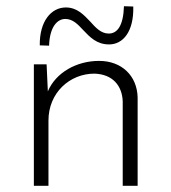

<svg xmlns="http://www.w3.org/2000/svg" viewBox="-20 -598 552 618"><path d="M138 -451C140 -514 166 -537 190 -537C215 -537 231 -519 248 -501C269 -479 291 -455 331 -455C376 -455 411 -496 409 -577L379 -578C377 -514 357 -490 330 -490C305 -490 288 -509 270 -529C250 -550 228 -574 192 -574C145 -574 107 -530 108 -452ZM299 -402C227 -402 160 -365 134 -304L130 -391H89V0H136V-210C136 -300 205 -361 284 -361C343 -359 373 -322 375 -272V0H423V-285C421 -354 372 -402 299 -402Z"/></svg>

Font: Sulaf Light
Style: Regular
Weight: 300
Designer: Bandar Raffah (Arabic) and Santiago Orozco (Latin)
Foundry: Caramella and Typemade
Version: Version 1.005;PS 001.005;hotconv 1.0.88;makeotf.lib2.5.64775